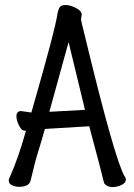

<svg xmlns="http://www.w3.org/2000/svg" viewBox="-20 -737 540 771"><path d="M178.2 -288.1 321.3 -295.9 255.4 -567.9ZM432.1 14.2Q409.2 14.2 397.9 -2Q390.1 -37.1 338.4 -230L160.2 -219.2Q151.4 -186 124 -97.2L102.1 -8.8Q94.2 13.2 56.2 13.2Q42 13.2 28.6 7.1Q15.1 1 15.1 -12.2Q15.1 -17.1 19 -24.9Q53.2 -101.1 84 -210.9Q85 -210.9 85 -211.9H81.1Q69.3 -211.9 62.3 -222.9Q55.2 -233.9 50.5 -246.3Q45.9 -258.8 45.9 -270Q45.9 -291 64.9 -291L106 -285.2Q204.1 -626 210.9 -683.1Q214.4 -700.2 220.2 -708.5Q226.1 -716.8 243.2 -716.8Q260.3 -716.8 281.2 -706.8Q302.2 -696.8 306.2 -686Q308.1 -684.1 308.1 -679.2Q308.1 -673.8 306.6 -668.5Q305.2 -663.1 305.2 -659.2Q305.2 -654.8 321.3 -590.8Q441.9 -91.8 481 -27.8Q485.4 -22.9 485.4 -17.1Q485.4 -2 467.3 6.1Q449.2 14.2 432.1 14.2Z"/></svg>

Font: LXGW WenKai Mono Screen
Style: Regular
Weight: 400
Monospace: yes
Designer: LXGW / Fontworks Inc.
Foundry: LXGW / Fontworks Inc.
Version: Version 1.330;April 28,2024